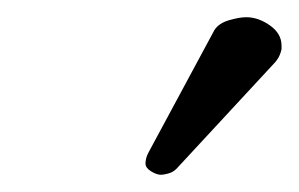

<svg xmlns="http://www.w3.org/2000/svg" viewBox="-20 -751 347 223"><path d="M266 -731Q280 -731 293.5 -721.5Q307 -712 307 -698V-694Q305 -684 298 -677L185 -555Q181 -551 175.5 -549.5Q170 -548 167 -548Q162 -548 155.5 -552Q149 -556 149 -561Q149 -567 152 -573L229 -716Q234 -724 246 -727.5Q258 -731 266 -731Z"/></svg>

Font: Libertinus Serif SemiBold
Style: Italic
Weight: 600
Italic angle: -11.5°
Designer: Philipp H. Poll, Khaled Hosny
Foundry: Caleb Maclennan
Version: Version 7.051;RELEASE